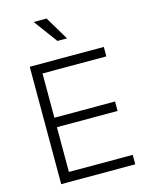

<svg xmlns="http://www.w3.org/2000/svg" viewBox="-144 -1091 901 1177"><g transform="rotate(-15 306.5 -502.0)"><path d="M94 0H564V-60H159V-344H544V-404H159V-685H564V-745H94ZM188 -1004 299 -854H360L270 -1004Z"/></g></svg>

Font: Mluvka Light
Style: Regular
Weight: 300
Designer: Modified by Jiří Krblich, Original typeface by Gumpita Rahayu
Foundry: Gumpita Rahayu & Jiří Krblich
Version: Version 2.000;Glyphs 3.1.1 (3134)